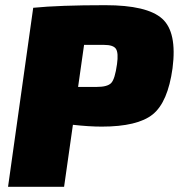

<svg xmlns="http://www.w3.org/2000/svg" viewBox="-20 -720 689 740"><path d="M11 0 108 -690Q208 -700 386 -700Q547 -700 605 -648Q663 -596 645 -457Q627 -326 568.5 -279Q510 -232 372 -232Q324 -232 261 -239L227 0ZM281 -385H353Q394 -385 408.5 -400Q423 -415 431 -473Q437 -516 427 -531.5Q417 -547 381 -547H304Z"/></svg>

Font: Exo 2.0 Black
Style: Italic
Weight: 900
Italic angle: -8°
Designer: Natanael Gama
Version: Version 1.001;PS 001.001;hotconv 1.0.70;makeotf.lib2.5.58329